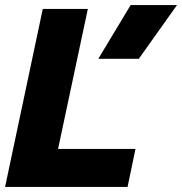

<svg xmlns="http://www.w3.org/2000/svg" viewBox="-25 -734 715 754"><path d="M488 -714H670L520 -503H361ZM143 -699H320L203 -149H507L476 0H-5Z"/></svg>

Font: Prompt
Style: Bold Italic
Weight: 700
Italic angle: -12°
Designer: Katatrad Team
Foundry: CadsonDemak
Version: Version 1.001